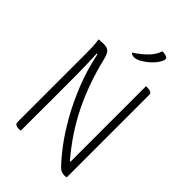

<svg xmlns="http://www.w3.org/2000/svg" viewBox="-271 -1029 1143 1143"><g transform="rotate(45 300.0 -458.0)"><path d="M130 4Q122 6 114 6Q102 6 91 1Q80 -4 80 -17V-600Q80 -617 79 -649Q78 -681 73 -707Q99 -710 115 -710Q141 -710 155.5 -698Q170 -686 180 -645Q220 -479 288.5 -339.5Q357 -200 465 -74H470V-710H480Q497 -710 508.5 -705.5Q520 -701 520 -687V7Q511 10 503 10Q491 10 479 6Q467 2 458 -7Q419 -46 372 -108Q325 -170 278.5 -252Q232 -334 193 -431.5Q154 -529 131 -640H125Q129 -565 130 -470.5Q131 -376 130.5 -279Q130 -182 130 -98ZM392 -926Q412 -926 426 -920Q436 -916 438 -909Q440 -902 437 -895Q426 -867 398.5 -839Q371 -811 336 -792Q314 -781 298 -781Q291 -781 283.5 -783Q276 -785 269 -792Q317 -823 349 -856Q381 -889 392 -926Z"/></g></svg>

Font: Recursive Mn Csl St Lt
Style: Regular
Weight: 300
Monospace: yes
Version: Version 1.079;hotconv 1.0.112;makeotfexe 2.5.65598; ttfautoh